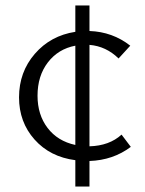

<svg xmlns="http://www.w3.org/2000/svg" viewBox="-20 -586 534 706"><path d="M461 -46Q396 3 309 6V100H257V3Q164 -9 107 -73Q50 -137 50 -228Q50 -321 108 -388Q166 -455 257 -469V-566H309V-472Q394 -469 459 -418L416 -371Q370 -416 309 -421V-48Q382 -50 427 -91ZM118 -234Q118 -164 155 -115.5Q192 -67 257 -53V-418Q194 -406 156 -356.5Q118 -307 118 -234Z"/></svg>

Font: EauTestInfant
Style: Regular
Weight: 400
Designer: Christian Thalmann (Catharsis Fonts)
Version: Version 0.001;PS 000.001;hotconv 1.0.88;makeotf.lib2.5.64775